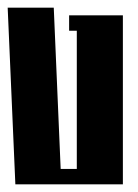

<svg xmlns="http://www.w3.org/2000/svg" viewBox="-20 -480 360 500"><path d="M0 -460H120L138 -40H180V-400H160V-440H300V0H20Z"/></svg>

Font: SOV_poster
Style: Bold
Weight: 700
Version: Version 1.00